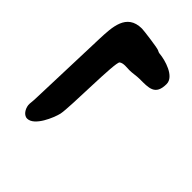

<svg xmlns="http://www.w3.org/2000/svg" viewBox="-45 -604 546 546"><g transform="rotate(-45 228.0 -331.0)"><path d="M394 -213C425 -213 439 -265 441 -287C441 -291 443 -295 445 -299C448 -306 456 -366 456 -374C456 -436 398 -437 350 -439L110 -447C100 -447 89 -448 79 -449C65 -450 44 -440 44 -424C44 -395 100 -372 121 -367C153 -360 335 -361 343 -351C350 -342 347 -325 347 -316C347 -303 350 -290 350 -278C350 -241 348 -213 394 -213Z"/></g></svg>

Font: ChillLongCangKaiShu Bold
Style: Regular
Weight: 700
Version: Version 3.500;Glyphs 3.1.1 (3135)